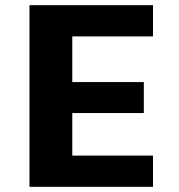

<svg xmlns="http://www.w3.org/2000/svg" viewBox="-20 -720 690 740"><path d="M93.6 0V-700H569.7V-579.7H258.6V-403.7H534.3V-284.3H258.6V-120.3H569.7V0Z"/></svg>

Font: Trispace Thin
Style: Regular
Weight: 100
Designer: Tyler Finck
Foundry: Etcetera Type Company
Version: Version 1.210